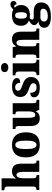

<svg xmlns="http://www.w3.org/2000/svg" viewBox="1393 -2205 1046 3872"><g transform="rotate(-90 1916.0 -269.0)"><path d="M19 0H322V-56H318C277 -56 257 -65 257 -121V-306C257 -384 269 -459 324 -459C369 -459 386 -410 386 -325V0H613V-56H610C568 -56 552 -65 552 -126V-357C552 -492 502 -550 398 -550C319 -550 282 -513 259 -472H252C254 -499 256 -550 256 -599V-760H15V-704H28C48 -704 90 -697 90 -645V-124C90 -65 61 -56 24 -56H19Z M929 10C1097 10 1184 -82 1184 -270C1184 -458 1089 -550 932 -550C765 -550 678 -458 678 -270C678 -82 773 10 929 10ZM931 -56C869 -56 846 -130 846 -270C846 -411 868 -483 930 -483C993 -483 1016 -411 1016 -270C1016 -130 994 -56 931 -56Z M1468 10C1534 10 1578 -16 1607 -69H1611L1635 0H1838V-56H1828C1794 -56 1771 -60 1771 -118V-536H1548V-480H1551C1585 -480 1606 -475 1606 -418V-230C1606 -138 1586 -80 1535 -80C1488 -80 1476 -132 1476 -222V-536H1250V-480H1254C1301 -480 1310 -466 1310 -409V-188C1310 -54 1356 10 1468 10Z M2085 10C2225 10 2299 -59 2299 -166C2299 -266 2235 -305 2135 -340C2048 -370 2022 -388 2022 -429C2022 -466 2050 -486 2093 -486C2144 -486 2182 -450 2182 -385C2248 -385 2278 -408 2278 -453C2278 -501 2229 -549 2107 -549C1980 -549 1896 -496 1896 -385C1896 -287 1950 -246 2061 -208C2140 -180 2174 -161 2174 -120C2174 -83 2150 -54 2088 -54C2023 -54 1981 -94 1981 -181C1932 -181 1890 -161 1890 -105C1890 -39 1939 10 2085 10Z M2488 -624C2538 -624 2580 -649 2580 -698C2580 -749 2538 -772 2488 -772C2437 -772 2398 -749 2398 -698C2398 -649 2437 -624 2488 -624ZM2337 0H2648V-56H2638C2601 -56 2575 -71 2575 -127V-536H2333V-480H2349C2384 -480 2410 -465 2410 -413V-128C2410 -71 2385 -56 2348 -56H2337Z M2681 0H2984V-56H2980C2939 -56 2918 -65 2918 -121V-306C2918 -387 2935 -460 2989 -460C3036 -460 3049 -410 3049 -325V0H3276V-56H3272C3230 -56 3214 -65 3214 -126V-357C3214 -492 3161 -550 3061 -550C2983 -550 2945 -516 2919 -467H2915L2902 -536H2686V-480H2690C2731 -480 2752 -471 2752 -416V-124C2752 -65 2728 -56 2686 -56H2681Z M3521 234C3712 234 3803 161 3803 41C3803 -56 3742 -112 3613 -112H3502C3476 -112 3458 -121 3458 -143C3458 -165 3475 -186 3489 -193C3500 -190 3530 -188 3543 -188C3687 -188 3751 -262 3751 -370C3751 -428 3727 -467 3697 -494C3706 -499 3716 -504 3730 -504C3744 -504 3763 -491 3763 -459C3815 -459 3832 -489 3832 -522C3832 -554 3809 -582 3767 -582C3718 -582 3689 -554 3661 -523C3628 -541 3592 -550 3543 -550C3397 -550 3332 -483 3332 -365C3332 -280 3379 -229 3440 -209C3384 -178 3346 -148 3346 -103C3346 -55 3385 -32 3422 -17C3344 -10 3292 33 3292 100C3292 188 3368 234 3521 234ZM3541 -250C3489 -250 3476 -298 3476 -364C3476 -433 3489 -487 3541 -487C3595 -487 3606 -435 3606 -365C3606 -297 3595 -250 3541 -250ZM3524 172C3462 172 3418 148 3418 99C3418 40 3462 23 3493 23H3609C3654 23 3676 45 3676 80C3676 137 3623 172 3524 172Z"/></g></svg>

Font: Noto Serif Georgian SemiCondensed ExtraBold
Style: Regular
Weight: 800
Width: 4
Designer: Monotype Design Team, Akaki Razmadze
Foundry: Google LLC
Version: Version 2.003